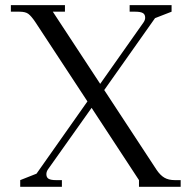

<svg xmlns="http://www.w3.org/2000/svg" viewBox="-20 -722 737 742"><path d="M22 -676.8V-702.1H231V-676.8H184.1L367.2 -397.9L535.2 -636.2Q541 -645 541 -653.8Q541 -666.5 532 -671.6Q522.9 -676.8 502.9 -676.8H481V-702.1H643.1V-676.8L579.1 -651.9L382.8 -374L585 -65.9Q599.1 -44.9 615.2 -35.4Q631.3 -25.9 655.8 -25.9H678.2V0H517.1V-25.9L334 -305.2L165 -66.9Q159.2 -58.1 159.2 -48.8Q159.2 -36.1 168 -31Q176.8 -25.9 196.8 -25.9H219.2V0H58.1V-25.9L121.1 -50.8L317.9 -330.1L116.2 -637.2Q100.6 -660.2 89.4 -668.5Q78.1 -676.8 55.2 -676.8Z"/></svg>

Font: Dihjauti S
Style: Regular
Weight: 400
Designer: T. Christopher White
Version: Version 3.0.0